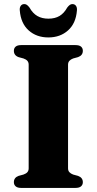

<svg xmlns="http://www.w3.org/2000/svg" viewBox="-20 -921 474 941"><path d="M313.5 -96Q313.5 -84.5 320 -77.2Q326.5 -70 338.5 -65.5L362.5 -59Q386 -50.5 386 -28Q386 -15.5 377.2 -7.8Q368.5 0 349.5 0H84Q65.5 0 56.8 -7.8Q48 -15.5 48 -28Q48 -50.5 71 -59L95 -65.5Q108 -70 114.2 -77.2Q120.5 -84.5 120.5 -96V-604Q120.5 -615.5 114.2 -622.8Q108 -630 95 -634.5L71 -641Q48 -649.5 48 -672Q48 -685 56.8 -692.5Q65.5 -700 84 -700H349.5Q368.5 -700 377.2 -692.5Q386 -685 386 -672Q386 -649.5 362.5 -641L338.5 -634.5Q326.5 -630 320 -622.8Q313.5 -615.5 313.5 -604ZM217 -829.5Q249.5 -829.5 271.8 -842.8Q294 -856 309.5 -884Q316 -892.5 322 -896.8Q328 -901 334.5 -901Q346.5 -901 352.5 -892.2Q358.5 -883.5 357 -869.5Q352 -806.5 313.5 -772Q275 -737.5 217 -737.5Q159 -737.5 120.5 -772Q82 -806.5 77 -869.5Q75.5 -883.5 81.5 -892.2Q87.5 -901 99 -901Q106.5 -901 112.2 -896.8Q118 -892.5 124.5 -884Q140.5 -855.5 163.2 -842.5Q186 -829.5 217 -829.5Z"/></svg>

Font: Fraunces
Style: Bold
Weight: 700
Version: Version 1.000;[b76b70a41]